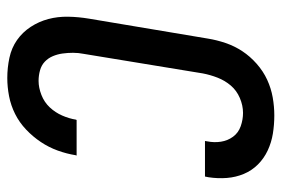

<svg xmlns="http://www.w3.org/2000/svg" viewBox="-146 -638 791 540"><g transform="rotate(90 250.0 -367.5)"><path d="M199 8Q170 8 142 2Q114 -4 92 -19.5Q70 -35 55 -58Q40 -81 33 -107.5Q26 -134 26.5 -163Q27 -192 32 -222L88 -556Q92 -581 100.5 -606Q109 -631 123.5 -653Q138 -675 159 -693.5Q180 -712 204 -723Q228 -734 253.5 -738.5Q279 -743 304 -743Q330 -743 355 -739Q380 -735 402.5 -724.5Q425 -714 442 -697Q459 -680 468.5 -657.5Q478 -635 480 -609.5Q482 -584 478 -558L476 -548H376L377 -554Q381 -574 378 -593Q375 -612 364 -627Q353 -642 334.5 -648.5Q316 -655 297 -655Q276 -655 255 -646Q234 -637 220 -620.5Q206 -604 198 -583.5Q190 -563 186 -542L131 -207Q128 -192 128 -177Q128 -162 130 -147.5Q132 -133 137.5 -120Q143 -107 153 -97.5Q163 -88 177.5 -84Q192 -80 207 -80Q226 -80 246.5 -88Q267 -96 281.5 -111.5Q296 -127 304.5 -146.5Q313 -166 316 -185L317 -187H417L416 -184Q412 -159 403 -134Q394 -109 379 -86.5Q364 -64 344 -45Q324 -26 300 -14Q276 -2 250 3Q224 8 199 8Z"/></g></svg>

Font: Iosevka Term Curly SmBd Obl
Style: Regular
Weight: 600
Italic angle: -9°
Designer: Belleve Invis
Foundry: Belleve Invis
Version: Version 32.3.0